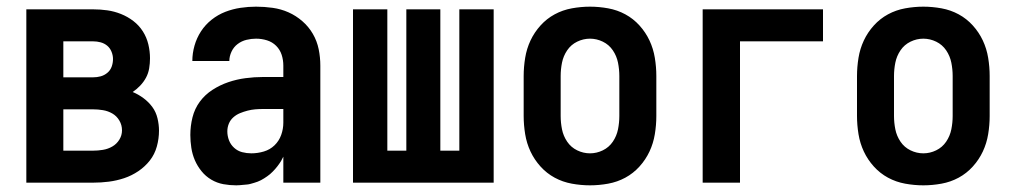

<svg xmlns="http://www.w3.org/2000/svg" viewBox="-20 -548 3040 576"><path d="M59 0V-520H259Q281 -520 302 -517Q323 -514 343 -506Q363 -498 380 -485Q397 -472 408.5 -454Q420 -436 425 -415Q430 -394 430 -373Q430 -358 427.5 -343Q425 -328 418 -315Q411 -302 400.5 -291Q390 -280 378 -272Q395 -265 410.5 -253.5Q426 -242 437 -227Q448 -212 452.5 -193Q457 -174 457 -156Q457 -132 450.5 -108.5Q444 -85 429.5 -66.5Q415 -48 395 -34.5Q375 -21 352.5 -13.5Q330 -6 306.5 -3Q283 0 259 0ZM170 -316H259Q271 -316 282 -319Q293 -322 302 -329.5Q311 -337 315 -348Q319 -359 319 -371Q319 -371 319 -371Q319 -371 319 -371Q319 -382 314.5 -393Q310 -404 301.5 -411Q293 -418 282 -421Q271 -424 259 -424H170ZM170 -96H259Q274 -96 289 -98.5Q304 -101 317 -108.5Q330 -116 338 -129Q346 -142 346 -157Q346 -157 346 -157Q346 -157 346 -157Q346 -173 338 -186.5Q330 -200 317 -207.5Q304 -215 289 -217.5Q274 -220 259 -220H170Z M689 8Q669 8 650 4.5Q631 1 614 -9Q597 -19 584.5 -34.5Q572 -50 564.5 -67.5Q557 -85 554 -104.5Q551 -124 551 -143Q551 -170 557.5 -196Q564 -222 579.5 -243Q595 -264 617.5 -278.5Q640 -293 665 -301.5Q690 -310 716.5 -313.5Q743 -317 769 -317H830V-351Q830 -368 825 -383.5Q820 -399 808.5 -410.5Q797 -422 781 -427Q765 -432 748 -432Q734 -432 719.5 -428.5Q705 -425 693 -416Q681 -407 674.5 -393Q668 -379 668 -365H557Q557 -388 563.5 -411Q570 -434 583 -454Q596 -474 615 -489Q634 -504 656 -512.5Q678 -521 701.5 -524.5Q725 -528 748 -528Q773 -528 798 -524.5Q823 -521 845.5 -511Q868 -501 887 -484.5Q906 -468 918.5 -446.5Q931 -425 936 -400.5Q941 -376 941 -351V0H830V-78Q825 -68 823.5 -65.5Q822 -63 819 -58.5Q816 -54 812.5 -49.5Q809 -45 805.5 -41Q802 -37 798 -33Q794 -29 790 -25.5Q786 -22 781.5 -19Q777 -16 772.5 -13Q768 -10 763 -7.5Q758 -5 753 -3Q748 -1 742.5 0.5Q737 2 732 3.5Q727 5 721.5 5.5Q716 6 710.5 6.5Q705 7 699.5 7.5Q694 8 689 8ZM734 -88Q753 -88 771.5 -93.5Q790 -99 803.5 -112Q817 -125 823.5 -143Q830 -161 830 -180V-221H769Q757 -221 745.5 -220Q734 -219 722.5 -216Q711 -213 700 -208.5Q689 -204 680 -196Q671 -188 666.5 -177Q662 -166 662 -154Q662 -140 667 -127Q672 -114 682.5 -104.5Q693 -95 706.5 -91.5Q720 -88 734 -88Z M1039 0V-520H1142V-96H1199V-520H1301V-96H1358V-520H1461V0Z M1750 8Q1723 8 1695.5 3Q1668 -2 1644 -15Q1620 -28 1601.5 -48.5Q1583 -69 1571.5 -93.5Q1560 -118 1555.5 -145.5Q1551 -173 1551 -200V-320Q1551 -347 1555.5 -374.5Q1560 -402 1571.5 -426.5Q1583 -451 1601.5 -471.5Q1620 -492 1644 -505Q1668 -518 1695.5 -523Q1723 -528 1750 -528Q1777 -528 1804.5 -523Q1832 -518 1856 -505Q1880 -492 1898.5 -471.5Q1917 -451 1928.5 -426.5Q1940 -402 1944.5 -374.5Q1949 -347 1949 -320V-200Q1949 -173 1944.5 -145.5Q1940 -118 1928.5 -93.5Q1917 -69 1898.5 -48.5Q1880 -28 1856 -15Q1832 -2 1804.5 3Q1777 8 1750 8ZM1750 -88Q1770 -88 1788.5 -97Q1807 -106 1818.5 -123Q1830 -140 1834 -160Q1838 -180 1838 -200V-320Q1838 -340 1834 -360Q1830 -380 1818.5 -397Q1807 -414 1788.5 -423Q1770 -432 1750 -432Q1730 -432 1711.5 -423Q1693 -414 1681.5 -397Q1670 -380 1666 -360Q1662 -340 1662 -320V-200Q1662 -180 1666 -160Q1670 -140 1681.5 -123Q1693 -106 1711.5 -97Q1730 -88 1750 -88Z M2088 0V-520H2449V-424H2200V0Z M2750 8Q2723 8 2695.5 3Q2668 -2 2644 -15Q2620 -28 2601.5 -48.5Q2583 -69 2571.5 -93.5Q2560 -118 2555.5 -145.5Q2551 -173 2551 -200V-320Q2551 -347 2555.5 -374.5Q2560 -402 2571.5 -426.5Q2583 -451 2601.5 -471.5Q2620 -492 2644 -505Q2668 -518 2695.5 -523Q2723 -528 2750 -528Q2777 -528 2804.5 -523Q2832 -518 2856 -505Q2880 -492 2898.5 -471.5Q2917 -451 2928.5 -426.5Q2940 -402 2944.5 -374.5Q2949 -347 2949 -320V-200Q2949 -173 2944.5 -145.5Q2940 -118 2928.5 -93.5Q2917 -69 2898.5 -48.5Q2880 -28 2856 -15Q2832 -2 2804.5 3Q2777 8 2750 8ZM2750 -88Q2770 -88 2788.5 -97Q2807 -106 2818.5 -123Q2830 -140 2834 -160Q2838 -180 2838 -200V-320Q2838 -340 2834 -360Q2830 -380 2818.5 -397Q2807 -414 2788.5 -423Q2770 -432 2750 -432Q2730 -432 2711.5 -423Q2693 -414 2681.5 -397Q2670 -380 2666 -360Q2662 -340 2662 -320V-200Q2662 -180 2666 -160Q2670 -140 2681.5 -123Q2693 -106 2711.5 -97Q2730 -88 2750 -88Z"/></svg>

Font: Iosevka SS04
Style: Bold
Weight: 700
Monospace: yes
Designer: Belleve Invis
Foundry: Belleve Invis
Version: Version 19.0.0; ttfautohint (v1.8.4)